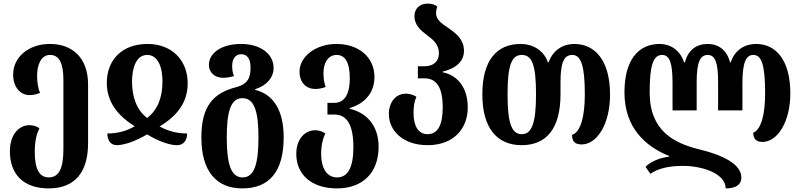

<svg xmlns="http://www.w3.org/2000/svg" viewBox="-20 -793 4448 1066"><path d="M251 253C396 253 469 162 469 3V-324C469 -472 382 -549 257 -549C140 -549 53 -477 53 -379C53 -311 91 -265 145 -265C162 -265 182 -269 202 -277C191 -305 186 -337 186 -372C186 -434 208 -488 258 -488C309 -488 332 -441 332 -350V36C332 138 309 192 251 192C194 192 173 137 173 51C173 -15 185 -53 199 -81C184 -92 163 -98 143 -98C90 -98 35 -52 35 47C35 173 108 253 251 253Z M629 13C667 13 732 -8 797 -47C860 -8 922 13 962 13C1006 13 1019 -22 1019 -52C967 -52 917 -63 866 -91C963 -149 1022 -224 1022 -330C1022 -457 936 -549 799 -549C653 -549 572 -456 573 -330C574 -225 635 -150 728 -92C679 -63 628 -52 576 -52C576 -19 590 13 629 13ZM797 -138C738 -183 714 -254 713 -338C713 -420 738 -488 797 -488C857 -488 883 -420 882 -338C882 -254 856 -183 797 -138Z M1325 253C1474 253 1555 161 1555 -30C1555 -181 1498 -269 1397 -294V-298C1462 -318 1499 -364 1499 -416C1499 -500 1417 -549 1319 -549C1210 -549 1140 -499 1140 -433C1140 -387 1176 -361 1219 -361C1238 -361 1262 -365 1279 -371C1274 -382 1269 -401 1269 -427C1269 -464 1286 -492 1319 -492C1353 -492 1371 -465 1371 -419C1371 -368 1361 -327 1291 -309C1164 -276 1098 -204 1098 -30C1098 161 1184 253 1325 253ZM1327 192C1262 192 1239 117 1239 -30C1239 -174 1261 -248 1326 -248C1392 -248 1415 -174 1415 -30C1415 117 1392 192 1327 192Z M1851 253C1993 253 2082 167 2082 22C2082 -111 1999 -172 1921 -189V-193C2000 -216 2059 -273 2059 -366C2059 -475 1972 -549 1848 -549C1731 -549 1643 -477 1643 -396C1643 -333 1681 -299 1731 -299C1749 -299 1769 -303 1788 -310C1779 -337 1776 -356 1776 -389C1776 -438 1798 -488 1849 -488C1898 -488 1922 -443 1922 -359C1922 -261 1887 -222 1836 -222H1798V-157H1837C1907 -157 1942 -98 1942 24C1942 138 1911 192 1851 192C1793 192 1763 138 1763 63C1763 10 1773 -24 1786 -52C1771 -63 1751 -70 1730 -70C1677 -70 1625 -26 1625 62C1625 173 1706 253 1851 253Z M2354 13C2503 13 2577 -83 2577 -196C2577 -311 2517 -376 2437 -392V-395C2517 -415 2556 -455 2556 -511C2556 -578 2506 -612 2463 -642C2429 -664 2401 -686 2401 -720C2401 -732 2403 -743 2408 -756C2395 -767 2380 -773 2353 -773C2309 -773 2281 -743 2281 -704C2281 -653 2316 -624 2352 -597C2386 -572 2417 -545 2417 -498C2417 -455 2390 -425 2336 -425H2300V-358H2337C2401 -358 2438 -312 2438 -197C2438 -96 2409 -48 2354 -48C2303 -48 2276 -92 2276 -167C2276 -201 2280 -229 2292 -256C2274 -267 2252 -273 2234 -273C2179 -273 2139 -228 2139 -159C2139 -71 2214 13 2354 13Z M2876 13C3014 13 3092 -79 3092 -270V-337C3092 -446 3111 -488 3158 -488C3208 -488 3227 -420 3227 -269C3227 -144 3203 -59 3156 -44C3156 -12 3169 9 3209 9C3293 9 3367 -101 3367 -268C3367 -457 3284 -549 3168 -549C3106 -549 3050 -515 3026 -447H3022C2999 -515 2936 -549 2871 -549C2736 -549 2658 -456 2658 -269C2658 -80 2741 13 2876 13ZM2877 -48C2819 -48 2798 -113 2798 -269C2798 -424 2818 -488 2877 -488C2936 -488 2956 -428 2956 -269C2956 -117 2935 -48 2877 -48Z M4178 -549C4115 -549 4060 -516 4037 -447H4033C4016 -516 3968 -549 3909 -549C3848 -549 3800 -516 3783 -447H3778C3756 -516 3700 -549 3643 -549C3521 -549 3447 -456 3447 -280C3447 -86 3561 19 3695 73V77C3647 82 3593 103 3564 133L3591 172C3634 142 3694 128 3772 128C3881 128 4009 171 4009 253C4059 253 4096 237 4096 192C4096 118 3990 67 3865 37C3722 2 3587 -66 3587 -280C3587 -425 3605 -488 3656 -488C3699 -488 3714 -441 3714 -331V-180H3848V-339C3848 -447 3867 -488 3909 -488C3950 -488 3967 -447 3967 -339V-180H4102V-331C4102 -441 4120 -488 4162 -488C4210 -488 4228 -429 4228 -275C4228 -157 4206 -74 4162 -56C4162 -25 4176 -5 4213 -5C4296 -5 4368 -115 4368 -275C4368 -453 4292 -549 4178 -549Z"/></svg>

Font: Noto Serif Georgian Condensed Bold
Style: Regular
Weight: 700
Width: 3
Designer: Monotype Design Team, Akaki Razmadze
Foundry: Google LLC
Version: Version 2.003